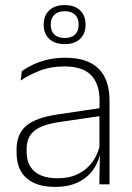

<svg xmlns="http://www.w3.org/2000/svg" viewBox="-20 -723 518 753"><path d="M369.5 0 372 -125 370 -131.5V-290L370.5 -328Q370.5 -394.5 337 -428.5Q303.5 -462.5 232.5 -462.5Q178.5 -462.5 135.2 -445.5Q92 -428.5 61 -407L65.5 -444Q82 -456 106.8 -468.2Q131.5 -480.5 164 -488.5Q196.5 -496.5 237 -496.5Q282 -496.5 314.8 -485Q347.5 -473.5 368.5 -451.8Q389.5 -430 399.5 -399Q409.5 -368 409.5 -328.5V0ZM196 10Q123.5 10 84.2 -24.2Q45 -58.5 45 -124V-136.5Q45 -197.5 83 -229.8Q121 -262 208 -274.5L379.5 -300L381.5 -269L213.5 -244.5Q145 -234.5 114.8 -210Q84.5 -185.5 84.5 -138.5V-128Q84.5 -77 115.5 -50.5Q146.5 -24 206 -24Q254.5 -24 289.2 -42.2Q324 -60.5 345.2 -91.8Q366.5 -123 373 -162L383.5 -131H374.5Q369.5 -94 348.5 -61.8Q327.5 -29.5 289.5 -9.8Q251.5 10 196 10ZM151.5 -625.5V-627Q151.5 -662 173.2 -682.5Q195 -703 234 -703Q272.5 -703 294 -682.5Q315.5 -662 315.5 -627V-625.5Q315.5 -591 294 -570.5Q272.5 -550 234 -550Q195 -550 173.2 -570.5Q151.5 -591 151.5 -625.5ZM179 -625.5Q179 -601 193.2 -587.5Q207.5 -574 234 -574Q260 -574 274.2 -587.5Q288.5 -601 288.5 -625.5V-627Q288.5 -651.5 274.2 -665.2Q260 -679 234 -679Q207.5 -679 193.2 -665.2Q179 -651.5 179 -627Z"/></svg>

Font: Anek Bangla ExtraLight
Style: Regular
Weight: 250
Designer: Sulekha Rajkumar (Bangla), Yesha Goshar (Latin)
Foundry: Ek Type
Version: Version 1.003